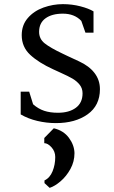

<svg xmlns="http://www.w3.org/2000/svg" viewBox="-20 -583 552 928"><path d="M80 0ZM121 -140 140 -79Q165 -57 193.5 -47.5Q222 -38 260 -38Q314 -38 346.5 -62Q379 -86 379 -132Q379 -156 365 -173.5Q351 -191 330.5 -203Q310 -215 272 -232L237 -248Q167 -280 126 -318Q85 -356 85 -413Q85 -462 114.5 -496Q144 -530 190 -546.5Q236 -563 284 -563Q328 -563 368.5 -552.5Q409 -542 432 -528V-425H393L373 -482Q340 -517 284 -517Q231 -517 200 -494.5Q169 -472 169 -429Q169 -395 196 -373.5Q223 -352 280 -325L305 -313Q313 -309 362 -286.5Q411 -264 437 -230Q463 -196 463 -152Q463 -73 403.5 -30.5Q344 12 250 12Q205 12 160.5 1.5Q116 -9 80 -30V-140ZM340 157Q340 198 320.5 233.5Q301 269 273 293Q245 317 220 325L195 302V289Q221 277 234 245Q247 213 247 176Q247 149 229 129Q211 109 194 109V84L240 37Q287 48 313 83Q339 118 340 157Z"/></svg>

Font: Martel
Style: Regular
Weight: 400
Designer: Dan Reynolds
Foundry: Dan Reynolds
Version: Version 1.001; ttfautohint (v1.1) -l 5 -r 5 -G 72 -x 0 -D la